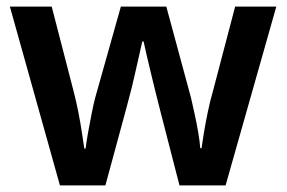

<svg xmlns="http://www.w3.org/2000/svg" viewBox="-20 -563 870 583"><path d="M465 -233Q460 -252 453 -280.5Q446 -309 438.5 -340Q431 -371 425 -397Q419 -423 416 -437H412Q409 -423 403 -397Q397 -371 390 -339.5Q383 -308 375.5 -279.5Q368 -251 363 -232L300 0H162L10 -543H137L204 -284Q211 -257 217.5 -224.5Q224 -192 228.5 -161.5Q233 -131 236 -112H240Q242 -130 247.5 -161Q253 -192 259 -221.5Q265 -251 269 -266L347 -543H485L560 -266Q564 -248 570.5 -219Q577 -190 582 -160.5Q587 -131 588 -113H592Q594 -129 599 -159Q604 -189 611 -223Q618 -257 626 -284L694 -543H819L665 0H525Z"/></svg>

Font: Noto Sans Gurmukhi UI SemiBold
Style: Regular
Weight: 600
Designer: Jelle Bosma - Monotype Design Team
Foundry: Monotype Imaging Inc.
Version: Version 2.004; ttfautohint (v1.8.4.7-5d5b)